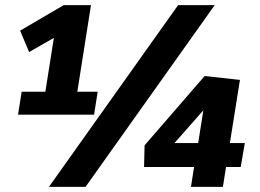

<svg xmlns="http://www.w3.org/2000/svg" viewBox="-20 -725 1010 745"><path d="M170 0H312L813 -705H671ZM774 -430 541 -161 539 -77H733L721 0H845L857 -77H914L930 -170H872L911 -415ZM769 -297 749 -170H657ZM359 -369H280L333 -705H227L58 -606L93 -523L189 -578L156 -369H64L50 -280H345Z"/></svg>

Font: Bitter
Style: Bold Italic
Weight: 700
Designer: Sol Matas
Foundry: Sol Matas
Version: Version 1.002